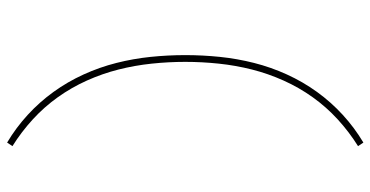

<svg xmlns="http://www.w3.org/2000/svg" viewBox="-271 -610 1042 540"><g transform="rotate(-90 250.0 -340.0)"><path d="M119 161 109 146Q149 121 184 89Q219 57 246.5 18.5Q274 -20 293.5 -63.5Q313 -107 324.5 -152.5Q336 -198 341 -245.5Q346 -293 346 -340Q346 -387 341 -434.5Q336 -482 324.5 -527.5Q313 -573 293.5 -616.5Q274 -660 246.5 -698.5Q219 -737 184 -769Q149 -801 109 -826L119 -841Q161 -816 197 -783Q233 -750 261.5 -710.5Q290 -671 310.5 -626Q331 -581 343 -533.5Q355 -486 360 -437.5Q365 -389 365 -340Q365 -291 360 -242.5Q355 -194 343 -146.5Q331 -99 310.5 -54Q290 -9 261.5 30.5Q233 70 197 103Q161 136 119 161Z"/></g></svg>

Font: Iosevka Curly Slab Thin
Style: Regular
Weight: 100
Monospace: yes
Designer: Belleve Invis
Foundry: Belleve Invis
Version: Version 22.1.2; ttfautohint (v1.8.4)